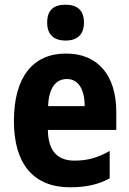

<svg xmlns="http://www.w3.org/2000/svg" viewBox="-20 -784 549 814"><path d="M258 -764C208 -764 180 -742 180 -688C180 -636 210 -612 258 -612C306 -612 336 -636 336 -688C336 -741 307 -764 258 -764ZM260 -557C120 -557 39 -458 39 -271C39 -90 121 10 277 10C346 10 398 -2 445 -28V-144C394 -115 350 -103 296 -103C221 -103 184 -147 183 -233H473V-309C473 -465 395 -557 260 -557ZM264 -449C312 -449 339 -405 339 -334H184C187 -414 218 -449 264 -449Z"/></svg>

Font: Noto Sans Bengali Condensed
Style: Bold
Weight: 700
Width: 3
Designer: Joana Ranito - Universal Thirst; Jelle Bosma - Monotype Design Team
Foundry: Universal Thirst ehf.
Version: Version 3.000